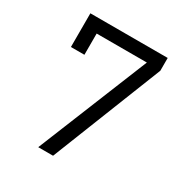

<svg xmlns="http://www.w3.org/2000/svg" viewBox="-170 -858 939 987"><g transform="rotate(30 300.0 -365.0)"><path d="M195 0 461 -656H163V-530H83V-730H542V-654L283 0Z"/></g></svg>

Font: Tiny Light
Style: Regular
Weight: 300
Monospace: yes
Designer: Philipp Nurullin, Konstantin Bulenkov
Foundry: JetBrains
Version: Version 2.251; ttfautohint (v1.8.4.7-5d5b)